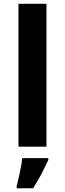

<svg xmlns="http://www.w3.org/2000/svg" viewBox="-20 -780 345 1021"><path d="M227.1 0H78.1V-759.8H227.1ZM236.8 70.8Q221.7 103.5 201.7 142.6Q185.1 175.3 155.8 221.2H68.8V208Q75.2 186 85.9 135.7Q95.2 91.3 98.6 61H236.8Z"/></svg>

Font: Droid Sans Thai
Style: Bold
Weight: 700
Designer: Steve Matteson
Foundry: Ascender Corporation
Version: Version 1.00